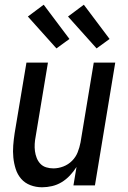

<svg xmlns="http://www.w3.org/2000/svg" viewBox="-20 -785 540 813"><path d="M158 8Q132 8 108.5 -1Q85 -10 69.5 -28Q54 -46 46.5 -69.5Q39 -93 36.5 -118Q34 -143 36 -169Q38 -195 42 -221L92 -520H183L131 -207Q128 -192 127 -176Q126 -160 128 -145Q130 -130 135.5 -116Q141 -102 151 -91.5Q161 -81 175.5 -76.5Q190 -72 206 -72Q227 -72 248 -80Q269 -88 285 -104Q301 -120 309 -140.5Q317 -161 321 -182L377 -520H468L382 0H291L304 -78Q292 -59 276 -42Q260 -25 241 -13.5Q222 -2 200.5 3Q179 8 158 8ZM389 -580 268 -715 335 -765 444 -620ZM219 -580 98 -715 165 -765 274 -620Z"/></svg>

Font: Iosevka SS04 Medium
Style: Italic
Weight: 500
Italic angle: -9°
Monospace: yes
Designer: Belleve Invis
Foundry: Belleve Invis
Version: Version 19.0.0; ttfautohint (v1.8.4)